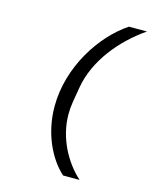

<svg xmlns="http://www.w3.org/2000/svg" viewBox="-130 -847 861 1072"><g transform="rotate(15 300.0 -311.0)"><path d="M193.9 -223.7C193.9 -68.2 258.2 64.6 339.8 137.8H435C350.1 61.8 280.2 -63.9 280.2 -201C280.2 -224.1 282 -247.2 285.9 -271L300.8 -359.4C327.8 -521.3 447.1 -665.8 584.2 -759.9H479.8C331.7 -661.6 193.9 -451.7 193.9 -223.7Z"/></g></svg>

Font: Margiela Mono Italic Medium It
Style: Regular
Weight: 500
Designer: Mike Abbink, Paul van der Laan, Pieter van Rosmalen
Foundry: Bold Monday
Version: Version 2.003 2021